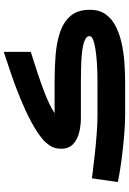

<svg xmlns="http://www.w3.org/2000/svg" viewBox="153 -858 705 1051"><g transform="rotate(-90 505.5 -332.5)"><path d="M580.1 0H399.9Q365.2 0 316.9 -3.4Q268.6 -6.8 216.6 -12.5Q164.6 -18.1 116.7 -25.4Q68.8 -32.7 34.7 -40L54.7 -181.6Q119.6 -173.3 184.3 -166.3Q249 -159.2 304.2 -155.3Q359.4 -151.4 395 -151.4H579.6Q696.3 -151.4 764.9 -163.1Q833.5 -174.8 833.5 -194.3Q833.5 -211.9 808.1 -221.9Q782.7 -231.9 743.4 -236.1Q704.1 -240.2 662.1 -241.2Q620.1 -242.2 586.4 -242.2H383.3Q343.3 -242.2 304.9 -252Q266.6 -261.7 241.7 -285.2Q216.8 -308.6 216.8 -350.1Q216.8 -386.2 233.6 -411.4Q250.5 -436.5 271 -453.6Q311.5 -486.3 367.9 -516.1Q424.3 -545.9 489.3 -572.5Q554.2 -599.1 620.6 -622.1Q687 -645 747.1 -664.6V-516.6Q694.8 -500 633.3 -480Q571.8 -460 513.2 -436.8Q454.6 -413.6 411.1 -386.2H584Q656.7 -386.2 726.8 -380.9Q796.9 -375.5 853.5 -356.7Q910.2 -337.9 943.8 -298.8Q977.5 -259.8 977.5 -192.9Q977.5 -142.1 953.4 -107.7Q929.2 -73.2 887.9 -52Q846.7 -30.8 794.9 -19.3Q743.2 -7.8 687.7 -3.9Q632.3 0 580.1 0Z"/></g></svg>

Font: Vazirmatn RD UI Black
Style: Regular
Weight: 900
Designer: Saber Rastikerdar
Foundry: Saber Rastikerdar
Version: Version 33.003